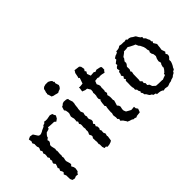

<svg xmlns="http://www.w3.org/2000/svg" viewBox="-75 -1139 1575 1575"><g transform="rotate(-45 713.0 -351.0)"><path d="M113 4 90 -1 84 -13 81 -21 80 -52V-63L71 -84L83 -97L80 -110L71 -126L80 -145L73 -156L80 -172L86 -191L74 -206L75 -217L83 -231L79 -251L86 -260L76 -277L79 -290L80 -310L74 -323L82 -342L73 -359L81 -375L83 -385L77 -400V-421L78 -429L69 -447L76 -463L71 -489L84 -495L95 -500L119 -496L124 -494L131 -483L140 -469L147 -458L154 -452L171 -450L191 -458L202 -465L209 -468L231 -478L238 -488L252 -491L265 -504L277 -501H296L333 -508L355 -501L360 -486L368 -472L355 -448L334 -433L320 -445H307L286 -446L269 -447L253 -449L248 -436L234 -431L216 -426L201 -410L194 -399L193 -391L175 -377L180 -362L174 -347L162 -333V-317L170 -282L167 -266L170 -258L168 -234L167 -221L169 -211L165 -196L168 -181L163 -160L162 -148L167 -131L173 -110L172 -98L161 -88L172 -67L175 -51L170 -22L158 -12L153 -1L132 -4Z M485 -596 475 -598 466 -600 452 -607 450 -616 446 -629 440 -646 444 -654 443 -662 447 -672 449 -679 452 -694 465 -706 476 -709 485 -712H516L534 -703L541 -697L547 -692V-682L555 -675L551 -663L557 -643L561 -631L558 -624L555 -616L544 -603L534 -599L527 -597L521 -594L512 -589L495 -593ZM486 10 477 -1 461 0 454 -20V-50L450 -57L453 -80L451 -95V-108L450 -124L459 -138L458 -149L449 -168L457 -184L460 -195L459 -213L462 -222L459 -243L461 -262V-275L453 -289L461 -307L452 -317L454 -328L455 -348L451 -362L448 -379L457 -406V-419L453 -442L444 -454L454 -486L464 -490L477 -501L492 -506L520 -504L534 -497L535 -485L545 -455L544 -434L541 -423L539 -406L538 -393L535 -379L534 -359L533 -351L543 -328L539 -313L537 -302L542 -285L538 -271L539 -260L548 -241V-225L535 -208L544 -195L536 -177L544 -169L546 -147L538 -132L545 -122L544 -110L543 -95L551 -79L545 -56L548 -50L543 -18L542 -8L531 0L510 7Z M824 7 804 0 800 3 784 -7 761 -14 745 -22V-27L733 -44L728 -52L710 -68L715 -84L704 -94L705 -112L702 -131L701 -141L707 -161L705 -169L707 -200L709 -218L713 -236L705 -244L707 -260L708 -274L712 -298L719 -305L711 -321L712 -340L716 -352L717 -372L715 -385L720 -399L721 -418L704 -446L685 -448L663 -457H659L664 -490L662 -499H680L707 -502L718 -534L724 -551L715 -557L719 -570L726 -606L732 -614L738 -626L775 -621L785 -620L796 -608L802 -578L791 -561L800 -551L789 -532L801 -500L838 -503L850 -495L868 -502L905 -494L914 -486V-457L906 -450L898 -437L872 -443L850 -445L840 -442L826 -448L796 -444L785 -416L794 -398L797 -384L794 -370V-336L790 -327L795 -306L784 -291L788 -277L790 -264V-251L789 -230L793 -222L788 -204L779 -175L790 -162L794 -148L789 -126L788 -112L791 -102L797 -88L816 -77L831 -69L836 -66L852 -67L871 -69L872 -51L884 -34L876 -12L872 -3L835 1Z M1187 10 1157 5 1137 9 1129 1 1112 -5 1099 -7 1076 -9V-19L1051 -26L1047 -36L1031 -45L1025 -53L1014 -72L1004 -80L1001 -97L992 -111L998 -120L989 -137L988 -150L976 -162L978 -179L974 -193L973 -212L974 -239V-267L984 -276L975 -290L987 -307L976 -325L983 -337L986 -358L998 -364L993 -387L1002 -399L1017 -408L1014 -423L1027 -434L1042 -445L1041 -460L1062 -473L1073 -476L1087 -483L1090 -494H1104L1123 -498L1139 -508L1161 -504H1182L1195 -502L1213 -506L1224 -495L1238 -496L1255 -490L1270 -479L1288 -469L1294 -461L1301 -448L1312 -433L1324 -426L1322 -412L1337 -397L1343 -380L1352 -363L1350 -350L1359 -340L1351 -328L1361 -312L1369 -299L1366 -278L1365 -265L1361 -239L1372 -207L1361 -194L1370 -177L1368 -161L1363 -153L1347 -136L1348 -119L1344 -106L1340 -96L1332 -80L1326 -72L1319 -55L1301 -45L1298 -36L1278 -25L1268 -16L1255 -12L1244 -9L1234 -3L1214 0L1205 4ZM1195 -58 1212 -65 1234 -73 1237 -88 1244 -90 1260 -108 1271 -125 1268 -131 1274 -154 1283 -168 1277 -191 1282 -214 1292 -236 1289 -261 1281 -275 1278 -293 1285 -306 1279 -325V-337L1274 -358L1260 -387L1251 -397L1241 -421L1224 -428L1196 -442L1180 -452L1161 -449L1133 -448L1128 -441L1097 -418L1096 -409L1079 -386L1080 -369L1075 -358L1062 -342L1063 -312L1055 -294L1062 -284L1057 -262L1056 -196L1053 -183L1068 -168L1065 -150L1075 -140L1074 -118L1089 -107L1097 -84L1120 -63L1148 -61L1191 -60Z"/></g></svg>

Font: Winky Rough Light
Style: Regular
Weight: 300
Designer: Simon Atzbach
Foundry: typofactur
Version: Version 1.206; ttfautohint (v1.8.4.7-5d5b)